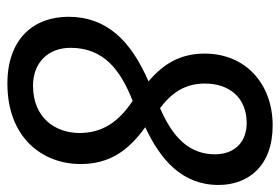

<svg xmlns="http://www.w3.org/2000/svg" viewBox="-142 -624 775 532"><g transform="rotate(90 246.0 -357.5)"><path d="M211 10C360 10 434 -86 434 -193C434 -273 397 -325 332 -372C422 -414 492 -474 492 -575C492 -657 440 -725 327 -725C211 -725 128 -649 128 -537C128 -468 157 -422 205 -381C92 -332 26 -265 26 -159C26 -63 87 10 211 10ZM279 -413C238 -444 211 -481 211 -537C211 -609 254 -653 320 -653C373 -653 407 -620 407 -565C407 -496 363 -449 279 -413ZM217 -61C154 -61 112 -102 112 -165C112 -258 175 -304 259 -337C318 -298 348 -252 348 -190C348 -124 307 -61 217 -61Z"/></g></svg>

Font: Noto Sans SemiCondensed
Style: Italic
Weight: 400
Width: 4
Italic angle: -12°
Designer: Monotype Design Team
Foundry: Monotype Imaging Inc.
Version: Version 2.013